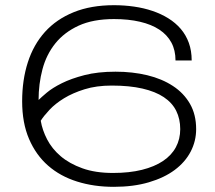

<svg xmlns="http://www.w3.org/2000/svg" viewBox="-20 -703 823 736"><path d="M127.9 -319.8Q137.7 -329.6 159.4 -347.9Q181.2 -366.2 217 -384Q252.9 -401.9 303.7 -415Q354.5 -428.2 422.9 -428.2Q488.3 -428.2 544.7 -414.6Q601.1 -400.9 642.8 -373.5Q684.6 -346.2 708.3 -304.9Q731.9 -263.7 731.9 -208Q731.9 -162.1 710.9 -121.8Q689.9 -81.5 649.7 -51.5Q609.4 -21.5 550.5 -4.2Q491.7 13.2 416 13.2Q339.8 13.2 275.4 -7.1Q210.9 -27.3 164.3 -68.1Q117.7 -108.9 91.3 -170.4Q64.9 -231.9 64.9 -314.9Q64.9 -396.5 86.7 -464.1Q108.4 -531.7 152.3 -580.6Q196.3 -629.4 262.5 -656.2Q328.6 -683.1 417 -683.1Q456.5 -683.1 493.9 -677.7Q531.2 -672.4 564.5 -661.1Q597.7 -649.9 625.2 -632.8Q652.8 -615.7 672.9 -592.3Q692.9 -568.8 703.9 -538.6Q714.8 -508.3 714.8 -471.2H652.8Q652.8 -510.3 637 -539.8Q621.1 -569.3 590.8 -589.4Q560.5 -609.4 516.6 -619.6Q472.7 -629.9 417 -629.9Q336.4 -629.9 281.2 -604.5Q226.1 -579.1 191.9 -536.4Q157.7 -493.7 142.8 -437.5Q127.9 -381.3 127.9 -319.8ZM408.2 -375Q349.6 -375 304.2 -360.8Q258.8 -346.7 225.3 -326.2Q191.9 -305.7 169.9 -282.2Q147.9 -258.8 136.2 -240.2Q142.1 -204.6 160.6 -168.7Q179.2 -132.8 212.6 -104.2Q246.1 -75.7 295.7 -57.9Q345.2 -40 413.1 -40Q476.1 -40 524.2 -52Q572.3 -64 605 -85.9Q637.7 -107.9 654.3 -138.9Q670.9 -169.9 670.9 -208Q670.9 -247.1 655.5 -278.1Q640.1 -309.1 607.9 -330.6Q575.7 -352.1 526.1 -363.5Q476.6 -375 408.2 -375Z"/></svg>

Font: Stint Ultra Expanded
Style: Regular
Weight: 400
Width: 7
Designer: Astigmatic (AOETI)
Foundry: Astigmatic (AOETI)
Version: Version 1.000